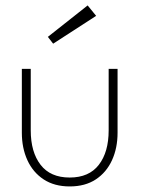

<svg xmlns="http://www.w3.org/2000/svg" viewBox="-20 -658 521 690"><path d="M90.5 -189.5Q90.5 -111.5 125.8 -65.8Q161 -20 230.5 -20Q300 -20 335.2 -65.8Q370.5 -111.5 370.5 -189.5V-410.5H402.5V-181Q402.5 -126 382.5 -82.2Q362.5 -38.5 324.2 -13.2Q286 12 230.5 12Q175.5 12 137 -13.2Q98.5 -38.5 78.5 -82.2Q58.5 -126 58.5 -181V-410.5H90.5ZM171 -501 152 -525.5 295 -638.5 325.5 -601Z"/></svg>

Font: League Spartan Extralight
Style: Regular
Weight: 200
Foundry: The League of Moveable Type
Version: Version 2.300; ttfautohint (v1.8.3)